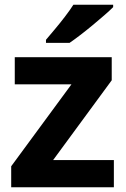

<svg xmlns="http://www.w3.org/2000/svg" viewBox="-20 -786 528 806"><path d="M458 0H27V-88L280 -432H42V-546H449V-449L203 -114H458ZM455 -756Q441 -742 418 -722Q395 -702 368.5 -680Q342 -658 316.5 -638.5Q291 -619 272 -606H173V-619Q189 -638 210.5 -663.5Q232 -689 253 -716.5Q274 -744 288 -766H455Z"/></svg>

Font: Noto Sans Tangsa
Style: Bold
Weight: 700
Version: Version 1.504